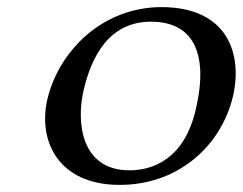

<svg xmlns="http://www.w3.org/2000/svg" viewBox="-20 -510 683 540"><path d="M113.1 -230C86.8 -116 141.7 10 316.7 10C395.7 10 461.5 -15 512 -52C579.3 -101 619.7 -172 635.4 -240C662.2 -356 622.1 -490 434.1 -490C353.1 -490 280.2 -460 224.1 -412C169 -364 129.3 -300 113.1 -230ZM404.7 -449C518.7 -449 568.7 -367 530.9 -203C497.9 -60 407.2 -31 344.2 -31C207.2 -31 194.6 -167 214.9 -255C237.7 -354 288.6 -449 404.7 -449Z"/></svg>

Font: Linux Libertine Mono O
Style: Mono Oblique
Weight: 400
Italic angle: -13°
Designer: Philipp H. Poll
Foundry: Philipp H. Poll
Version: Version 5.1.7